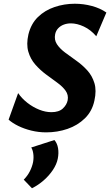

<svg xmlns="http://www.w3.org/2000/svg" viewBox="-20 -693 589 1027"><path d="M227 15Q186 15 147.5 5.5Q109 -4 77.5 -19.5Q46 -35 26 -53L77 -195Q97 -166 126.5 -143Q156 -120 189.5 -106.5Q223 -93 255 -93Q295 -93 316 -112.5Q337 -132 342 -157Q347 -185 331 -207.5Q315 -230 286 -251Q257 -272 226 -295Q195 -318 169 -347.5Q143 -377 131.5 -416.5Q120 -456 132 -509Q146 -566 183 -602Q220 -638 272 -655.5Q324 -673 380 -673Q427 -673 471.5 -661Q516 -649 549 -626L495 -499Q465 -534 428.5 -551Q392 -568 359 -568Q339 -568 321.5 -561.5Q304 -555 291.5 -542Q279 -529 275 -510Q269 -480 284.5 -456.5Q300 -433 328 -412Q356 -391 388 -368.5Q420 -346 446.5 -317Q473 -288 485 -248.5Q497 -209 485 -155Q473 -98 434 -60Q395 -22 341 -3.5Q287 15 227 15ZM151 314 107 268Q127 248 139.5 223.5Q152 199 157 174Q161 150 158 129Q155 108 147 96L271 56Q286 73 290.5 99.5Q295 126 289 156Q283 186 263 216Q243 246 214 271.5Q185 297 151 314Z"/></svg>

Font: Ysabeau ExtraBold
Style: Italic
Weight: 800
Italic angle: -12°
Designer: Christian Thalmann (Catharsis Fonts)
Version: Version 2.002